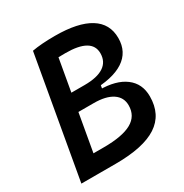

<svg xmlns="http://www.w3.org/2000/svg" viewBox="-164 -830 914 956"><g transform="rotate(-30 293.0 -351.5)"><path d="M30.3 0 152.3 -693.4H262.2L140.1 0ZM136.7 -373.5 152.8 -417H290Q362.3 -417 399.7 -441.9Q437 -466.8 437 -515.1Q437 -602.5 286.6 -602.5Q194.3 -602.5 136.2 -592.8L152.3 -693.4Q204.1 -703.1 283.7 -703.1Q416 -703.1 484.1 -660.9Q552.2 -618.7 552.2 -536.1Q552.2 -456.1 489 -414.8Q425.8 -373.5 303.2 -373.5ZM121.6 0 138.2 -100.6H217.3Q324.7 -100.6 377 -129.9Q429.2 -159.2 429.2 -220.2Q429.2 -266.1 391.4 -291.3Q353.5 -316.4 284.2 -316.4H181.2L175.8 -359.4H339.4Q436.5 -359.4 489.7 -319.3Q543 -279.3 543 -206.1Q543 -101.6 465.1 -50.8Q387.2 0 227.1 0ZM147.9 -340.8 156.2 -388.7H361.3L353 -340.8Z"/></g></svg>

Font: Cascadia Mono Medium
Style: Italic
Weight: 500
Italic angle: -10°
Monospace: yes
Designer: Aaron Bell
Foundry: Saja Typeworks
Version: Version 2407.024